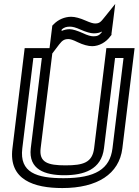

<svg xmlns="http://www.w3.org/2000/svg" viewBox="-20 -918 702 973"><path d="M306 -30C404 -30 494 -58 507 -167L563 -624H606L550 -166C537 -62 464 -15 302 -15C166 -15 78 -43 93 -166L149 -624H192L136 -167C123 -58 209 -30 306 -30ZM462 -799C452 -799 438 -803 413 -814C386 -826 360 -833 341 -833C308 -833 275 -819 252 -795L245 -788L244 -779L235 -706L231 -674H223H130H105L102 -649L43 -166C23 -6 153 35 296 35C473 35 584 -36 600 -166L659 -649L662 -674H637H544H519L516 -649L457 -167C448 -94 402 -80 312 -80C222 -80 177 -95 186 -167L245 -647L280 -693C296 -714 307 -720 327 -720C336 -720 350 -716 374 -704C401 -691 427 -684 447 -684C482 -684 518 -704 540 -735L545 -741V-748L554 -817L564 -898L510 -831C491 -807 484 -799 462 -799ZM455 -749C472 -749 485 -752 497 -758L496 -755C484 -739 473 -734 454 -734C440 -734 423 -739 400 -750C373 -762 349 -770 333 -770C319 -770 305 -767 292 -761L293 -769C305 -779 316 -783 335 -783C347 -783 364 -779 388 -768C415 -756 439 -749 455 -749Z"/></svg>

Font: Gamestation Display Outline
Style: Italic
Weight: 400
Designer: Jonas Hecksher
Foundry: Jonas Hecksher, Playtypeª, e-types AS
Version: Version 1.003